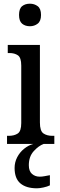

<svg xmlns="http://www.w3.org/2000/svg" viewBox="-20 -779 326 1039"><path d="M142 -637Q116 -637 99.5 -651Q83 -665 83 -698Q83 -732 99.5 -745.5Q116 -759 142 -759Q166 -759 184 -745.5Q202 -732 202 -698Q202 -665 184 -651Q166 -637 142 -637ZM18 0V-44H28Q57 -44 76 -56.5Q95 -69 95 -113V-424Q95 -467 77 -479.5Q59 -492 31 -492H22V-536H196V-116Q196 -70 215 -57Q234 -44 263 -44H274V0ZM180 240Q122 240 90.5 213.5Q59 187 59 130Q59 99 73 72Q87 45 110.5 26Q134 7 160 0H216Q189 10 162.5 39Q136 68 136 115Q136 147 153 162Q170 177 195 177Q207 177 220.5 174.5Q234 172 250 169V224Q236 231 215 235.5Q194 240 180 240Z"/></svg>

Font: Noto Serif Armenian Condensed Medium
Style: Regular
Weight: 500
Width: 3
Designer: Monotype Design Team
Foundry: Monotype Imaging Inc.
Version: Version 2.008; ttfautohint (v1.8.4.7-5d5b)